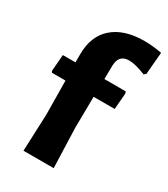

<svg xmlns="http://www.w3.org/2000/svg" viewBox="-176 -786 761 869"><g transform="rotate(30 204.5 -352.0)"><path d="M357 -464 361 -455 354 -370H244L242 -207L249 0H91L99 -192L97 -370H26L22 -378L29 -464H95V-506Q95 -601 153.5 -652.5Q212 -704 318 -704Q361 -704 409 -695L399 -579L389 -571Q335 -593 302 -593Q248 -593 247 -534L246 -464Z"/></g></svg>

Font: Alegreya Sans ExtraBold
Style: Regular
Weight: 800
Designer: Juan Pablo del Peral
Foundry: Huerta Tipografica
Version: Version 2.007